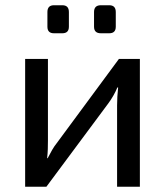

<svg xmlns="http://www.w3.org/2000/svg" viewBox="-20 -713 631 733"><path d="M514 -488V0H427V-311Q427 -328 428 -344Q429 -360 431 -379H428Q422 -364 412.5 -347.5Q403 -331 394 -319L157 0H76V-488H163V-176Q163 -160 162.5 -144Q162 -128 160 -109H162Q170 -125 179 -140.5Q188 -156 197 -167L434 -488ZM397 -693Q422 -693 422 -667V-611Q422 -586 397 -586H365Q339 -586 339 -611V-667Q339 -693 365 -693ZM218 -693Q243 -693 243 -667V-611Q243 -586 218 -586H186Q161 -586 161 -611V-667Q161 -693 186 -693Z"/></svg>

Font: Exo 2 Medium
Style: Regular
Weight: 500
Designer: Natanael Gama
Foundry: Natanael Gama
Version: Version 2.010